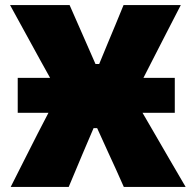

<svg xmlns="http://www.w3.org/2000/svg" viewBox="-20 -733 768 753"><path d="M22 0Q47.5 -50.5 74 -103Q100.5 -155 129 -211.5L170 -290.5H49.5V-427.5H176.5L139 -495Q111 -546 82 -599Q53 -651.5 19.5 -713H253Q269.5 -674.5 286 -638Q302.5 -601 317 -567.5L354.5 -482H369L404.5 -568Q418.5 -601.5 433.8 -638.2Q449 -675 464.5 -713H689Q658 -653.5 630 -598.5Q602 -543.5 578.5 -498L542.5 -427.5H665.5V-290.5H539L580 -220Q613.5 -162 644.2 -109.2Q675 -56.5 708 0H465.5Q449 -37 434.5 -69.5Q419.5 -101.5 406 -131.5L361 -230.5H347L304.5 -131Q291.5 -99.5 278 -67.8Q264.5 -36 249.5 0Z"/></svg>

Font: Heraclito ExtraBold
Style: Regular
Weight: 800
Designer: Kostas Bartsokas (font) & Cristiano Sobral (main changes)
Foundry: Kostas Bartsokas (font) & Cristiano Sobral (main changes)
Version: Version 1.00;July 8, 2020;FontCreator 13.0.0.2655 64-bit